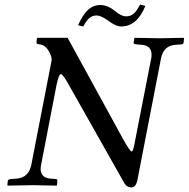

<svg xmlns="http://www.w3.org/2000/svg" viewBox="-20 -813 828 843"><path d="M534.7 -741.2Q552.2 -741.2 565.7 -752Q579.1 -762.7 595.2 -793L618.2 -787.1Q582 -697.3 512.7 -696.8Q487.8 -696.8 454.1 -723.1Q422.4 -745.1 404.3 -745.1Q385.3 -745.1 372.1 -733.6Q358.9 -722.2 345.7 -696.8L322.8 -702.1Q342.8 -747.6 366 -769.3Q389.2 -791 420.9 -791Q452.6 -791 487.3 -763.2Q512.2 -741.2 534.7 -741.2ZM687 -557.1 583 -21Q576.2 9.8 557.1 9.8Q534.2 9.8 522.9 -14.2L273.9 -455.1Q253.9 -488.3 247.1 -487.8Q238.3 -487.8 228 -439L160.2 -87.9Q158.7 -80.1 158.2 -72.8Q158.2 -32.7 201.2 -28.8L226.1 -26.9Q232.9 -25.9 231.9 -19L230 0L228 2Q138.2 0 124 0Q104 0 14.2 2L12.2 0L14.2 -18.1Q15.1 -25.9 27.8 -26.9L53.2 -28.8Q105 -32.7 117.2 -87.9L207 -549.8Q206.1 -571.8 190.9 -594Q175.8 -616.2 153.8 -618.2Q138.7 -620.1 140.1 -626L142.1 -645L145 -647H276.9L520 -203.1Q550.8 -147.9 558.1 -147.9Q564 -147.9 569.8 -178.2L644 -557.1Q645.5 -565.4 645.5 -572.3Q645.5 -612.8 603 -616.2L579.1 -618.2Q565.9 -619.1 566.9 -626L569.8 -645L571.8 -647Q661.6 -645 682.1 -645Q696.3 -645 786.1 -647L788.1 -645L786.1 -626Q785.2 -619.1 776.9 -618.2L750 -616.2Q698.2 -612.3 687 -557.1Z"/></svg>

Font: Linux Libertine
Style: Italic
Weight: 400
Italic angle: -12°
Designer: Philipp H. Poll
Foundry: Philipp H. Poll
Version: Version 5.1.6 ; ttfautohint (v0.9)